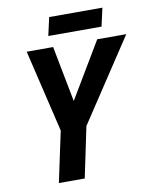

<svg xmlns="http://www.w3.org/2000/svg" viewBox="-94 -945 816 1016"><g transform="rotate(-10 313.5 -437.0)"><path d="M197 -272 92 -714H234L292 -414L471 -714H627L335 -272L278 0H139ZM241 -874H527L505 -776H219Z"/></g></svg>

Font: Noto Sans Display
Style: Bold Italic
Weight: 700
Italic angle: -12°
Designer: Monotype Design team
Foundry: Monotype Imaging Inc.
Version: Version 1.000